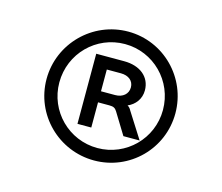

<svg xmlns="http://www.w3.org/2000/svg" viewBox="-64 -802 622 537"><g transform="rotate(15 246.5 -533.5)"><path d="M247 -383C164 -383 97 -450 97 -533C97 -617 164 -684 247 -684C330 -684 397 -617 397 -533C397 -450 330 -383 247 -383ZM247 -720C144 -720 60 -636 60 -533C60 -430 144 -347 247 -347C350 -347 433 -430 433 -533C433 -636 350 -720 247 -720ZM309 -508C306 -514 302 -518 298 -520C319 -529 334 -548 334 -573C334 -612 303 -637 257 -637H176V-434H216V-507H249C261 -507 266 -504 271 -496L309 -434H356ZM257 -539H216V-602H257C279 -602 294 -590 294 -571C294 -552 279 -539 257 -539Z"/></g></svg>

Font: Goli SemiBold
Style: Regular
Weight: 600
Designer: jaikishan Patel
Foundry: MagicType
Version: Version 1.000;Glyphs 3.2 (3242)